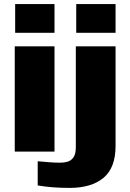

<svg xmlns="http://www.w3.org/2000/svg" viewBox="-20 -740 636 937"><path d="M54 -580V-720H246V-580ZM52 0V-514H246V0ZM352 -580V-720H544V-580ZM320 177Q274 177 237 174Q200 171 164 165V47Q191 49 218.5 51.5Q246 54 274 54Q293 54 310 49Q327 44 338.5 28Q350 12 350 -21V-514H544V-28Q544 79 485 128Q426 177 320 177Z"/></svg>

Font: Special Gothic Extended Bold
Style: Regular
Weight: 700
Width: 7
Designer: Alistair McCready
Foundry: Monolith
Version: Version 1.000; ttfautohint (v1.8.4.7-5d5b)